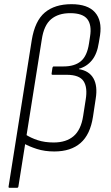

<svg xmlns="http://www.w3.org/2000/svg" viewBox="-20 -714 529 919"><path d="M26 185Q20 185 21 179L132 -522Q147 -614 194.5 -654Q242 -694 322 -694Q400 -694 434.5 -655Q469 -616 459 -546L453 -510Q445 -456 420 -425.5Q395 -395 358 -385V-383Q407 -375 427.5 -338.5Q448 -302 438 -241L425 -155Q412 -70 365.5 -29.5Q319 11 240 11Q194 11 156.5 -1Q119 -13 93 -28L101 -71Q127 -54 160.5 -43Q194 -32 237 -32Q297 -32 332.5 -62.5Q368 -93 378 -159L390 -236Q400 -295 380 -325.5Q360 -356 299 -356H232Q226 -356 227 -362L231 -390Q233 -396 237 -396H284Q337 -396 367 -421Q397 -446 406 -506L411 -539Q420 -594 398 -622.5Q376 -651 316 -651Q259 -651 224.5 -622Q190 -593 180 -525L68 179Q67 185 61 185Z"/></svg>

Font: Sofia Sans Semi Condensed Light
Style: Italic
Weight: 300
Italic angle: -9°
Version: Version 4.100